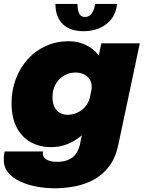

<svg xmlns="http://www.w3.org/2000/svg" viewBox="-40 -758 753 1006"><path d="M245.5 228.5Q200 228.5 153.2 220Q106.5 211.5 67 193.5Q27.5 175.5 3.5 147Q-20.5 118.5 -20.5 78.5Q-20.5 65.5 -19 54.8Q-17.5 44 -15.5 35.5H186Q185.5 37.5 185 40.8Q184.5 44 184.5 48Q184.5 58.5 192.5 68.2Q200.5 78 217.2 84Q234 90 260 90Q293.5 90 317.8 79.5Q342 69 357.2 48.8Q372.5 28.5 378.5 0L491 -531H692.5L580 0Q566 67.5 533.2 111.8Q500.5 156 454.8 181.5Q409 207 355.2 217.8Q301.5 228.5 245.5 228.5ZM229 13Q168 13 120.8 -13.2Q73.5 -39.5 47 -91Q20.5 -142.5 20.5 -217Q20.5 -284.5 42.5 -343.5Q64.5 -402.5 104.8 -447.2Q145 -492 200 -517Q255 -542 320.5 -542Q374 -542 418.8 -517.5Q463.5 -493 490.2 -448.8Q517 -404.5 517 -345Q517 -331 514.8 -312Q512.5 -293 508.5 -278.5L437 -274.5Q438.5 -281.5 439.5 -288.8Q440.5 -296 440.5 -302.5Q440.5 -328 428.2 -344.8Q416 -361.5 396.8 -369.8Q377.5 -378 356.5 -378Q331.5 -378 309.5 -368.8Q287.5 -359.5 270.8 -342.5Q254 -325.5 244.5 -301.8Q235 -278 235 -249Q235 -219 245 -198.5Q255 -178 273 -167.2Q291 -156.5 314 -156.5Q340.5 -156.5 365.2 -167.8Q390 -179 408.2 -201.2Q426.5 -223.5 433.5 -256.5L502 -247Q485.5 -168.5 444 -110Q402.5 -51.5 346.5 -19.2Q290.5 13 229 13ZM250.5 -737.5H366Q366 -708 374.2 -688.5Q382.5 -669 405 -669Q428 -669 441.2 -688.5Q454.5 -708 458 -737.5H573.5Q566 -668.5 516.8 -631.5Q467.5 -594.5 397.5 -594.5Q327.5 -594.5 289 -631.5Q250.5 -668.5 250.5 -737.5Z"/></svg>

Font: Epilogue Black
Style: Italic
Weight: 900
Italic angle: -12°
Designer: Tyler Finck
Foundry: Etcetera Type Co
Version: Version 2.111